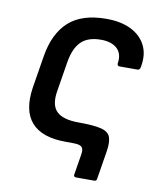

<svg xmlns="http://www.w3.org/2000/svg" viewBox="-74 -560 624 749"><g transform="rotate(10 237.5 -185.0)"><path d="M279 130Q268 130 269 121L282 41Q285 24 282 15.5Q279 7 269.5 3.5Q260 0 239 0H213Q120 0 78.5 -46.5Q37 -93 51 -186L72 -315Q87 -406 139 -453Q191 -500 288 -500Q346 -500 386 -480Q426 -460 444 -423.5Q462 -387 452 -337Q450 -326 441 -326H370Q360 -326 361 -337Q367 -375 345 -395.5Q323 -416 281 -416Q229 -416 202 -389Q175 -362 166 -305L147 -188Q138 -132 163.5 -107.5Q189 -83 250 -83Q311 -83 340.5 -75.5Q370 -68 377 -47.5Q384 -27 378 10L360 121Q359 130 350 130Z"/></g></svg>

Font: Sofia Sans Semi Condensed SemiBold
Style: Italic
Weight: 600
Italic angle: -9°
Version: Version 4.100